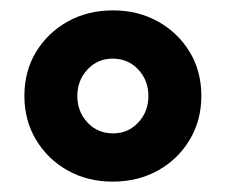

<svg xmlns="http://www.w3.org/2000/svg" viewBox="-20 -736 435 370"><path d="M197 -386Q149 -386 110.5 -407.5Q72 -429 49.5 -466.5Q27 -504 27 -551Q27 -599 49.5 -636Q72 -673 110.5 -694.5Q149 -716 198 -716Q246 -716 284.5 -694.5Q323 -673 345.5 -636Q368 -599 368 -551Q368 -504 345.5 -466.5Q323 -429 284.5 -407.5Q246 -386 197 -386ZM198 -479Q227 -479 246.5 -500Q266 -521 266 -551Q266 -581 246.5 -602Q227 -623 197 -623Q168 -623 148.5 -602Q129 -581 129 -551Q129 -521 148.5 -500Q168 -479 198 -479Z"/></svg>

Font: Nunito Sans 9pt Black
Style: Regular
Weight: 900
Version: Version 3.101;gftools[0.9.27]